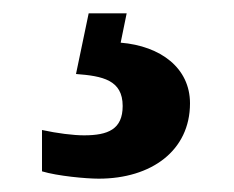

<svg xmlns="http://www.w3.org/2000/svg" viewBox="-20 -29 351 288"><path d="M128 239C207 239 265 197 265 126C265 73 221 40 161 35L170 -9H113L94 82C134 85 164 91 164 130C164 165 142 174 106 174C90 174 66 171 43 166V228C66 235 109 239 128 239Z"/></svg>

Font: Noto Serif Lao SemiCondensed ExtraBold
Style: Regular
Weight: 800
Width: 4
Designer: Monotype Design Team
Foundry: Monotype Imaging Inc.
Version: Version 2.003